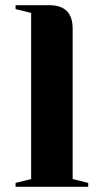

<svg xmlns="http://www.w3.org/2000/svg" viewBox="-20 -720 380 740"><path d="M40 -700H170Q260 -700 260 -610V-30L320 -15V0H40V-15L100 -30V-670L40 -685Z"/></svg>

Font: Yeseva One
Style: Regular
Weight: 400
Designer: Jovanny Lemonad
Foundry: Jovanny Lemonad
Version: Version 2.000